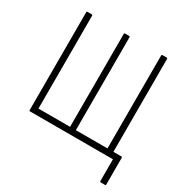

<svg xmlns="http://www.w3.org/2000/svg" viewBox="-182 -800 1051 1094"><g transform="rotate(30 343.0 -253.0)"><path d="M631 149Q629 149 627.5 147.5Q626 146 626 144V0H79Q75 0 75 -6V-649Q75 -655 79 -655H108Q114 -655 114 -649V-38H322V-649Q322 -655 326 -655H355Q360 -655 360 -649V-38H568V-649Q568 -655 572 -655H601Q607 -655 607 -649V-38H659Q663 -38 664 -36.5Q665 -35 665 -31V144Q665 146 664 147.5Q663 149 659 149Z"/></g></svg>

Font: Sofia Sans Condensed ExtraLight
Style: Regular
Weight: 250
Version: Version 4.100